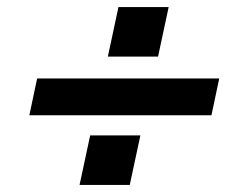

<svg xmlns="http://www.w3.org/2000/svg" viewBox="-20 -582 690 543"><path d="M63 -256 85 -360H600L578 -256ZM205 -59 235 -199H377L347 -59ZM285 -422 315 -562H457L427 -422Z"/></svg>

Font: Azeret Mono Thin Medium
Style: Italic
Weight: 500
Italic angle: -12°
Version: Version 1.002